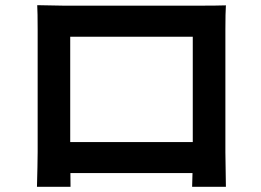

<svg xmlns="http://www.w3.org/2000/svg" viewBox="-20 -711 1017 747"><path d="M226.8 -689H763.2Q823.7 -689 858.9 -690.2Q856.9 -661.4 856.9 -596.9V-118.4Q857.7 -47.9 858.9 15.9H727.5Q730 -55.9 730 -115.2V-568.1H253.2V-115.2L254.4 15.9H123.8Q126.2 -69.1 126.5 -119.6V-596.9Q126.5 -663.3 124.8 -690.9Q176.5 -689.7 226.8 -689ZM189 -37.6V-158.2H777.1V-37.6Z"/></svg>

Font: Min Sans VF VF
Style: Regular
Weight: 400
Designer: Jinseong-Kim, NotoSansCJK, Nunito
Foundry: Jinseong-Kim
Version: Version 1.420;Glyphs 3.1.2 (3151)